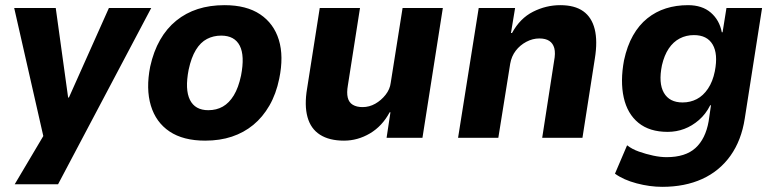

<svg xmlns="http://www.w3.org/2000/svg" viewBox="-20 -534 3003 744"><path d="M37 180 158 -24V38L35 -503H196L244 -156H247L402 -503H566L205 180Z M775 11Q690 11 637 -24.5Q584 -60 564.5 -125Q545 -190 562 -276Q575 -335 600.5 -379.5Q626 -424 663 -454Q700 -484 746.5 -499Q793 -514 850 -514Q935 -514 988 -478.5Q1041 -443 1060.5 -379.5Q1080 -316 1062 -229Q1050 -170 1024 -125Q998 -80 961.5 -50Q925 -20 878.5 -4.5Q832 11 775 11ZM787 -107Q819 -107 843.5 -121Q868 -135 886 -164.5Q904 -194 914 -241Q929 -318 909 -357Q889 -396 837 -396Q807 -396 782 -383Q757 -370 739 -340.5Q721 -311 711 -264Q696 -187 716 -147Q736 -107 787 -107Z M1313 11Q1256 11 1220 -12Q1184 -35 1171.5 -80.5Q1159 -126 1170 -191L1219 -503H1375L1328 -203Q1323 -175 1327.5 -156Q1332 -137 1347 -128Q1362 -119 1385 -119Q1411 -119 1434 -132Q1457 -145 1474 -166.5Q1491 -188 1494 -213L1540 -503H1696L1617 0H1478L1493 -99H1490Q1461 -45 1413.5 -17Q1366 11 1313 11Z M1755 0 1835 -503H1976L1960 -406H1964Q1995 -463 2045.5 -488.5Q2096 -514 2151 -514Q2207 -514 2240 -490.5Q2273 -467 2284.5 -421Q2296 -375 2285 -307L2237 0H2081L2127 -297Q2133 -328 2128 -347Q2123 -366 2108.5 -375.5Q2094 -385 2070 -385Q2044 -385 2019.5 -372Q1995 -359 1978.5 -337.5Q1962 -316 1957 -287L1911 0Z M2546 190Q2498 190 2447 176.5Q2396 163 2363 139L2410 29Q2429 44 2456 53.5Q2483 63 2511 69Q2539 75 2563 75Q2636 75 2675 39.5Q2714 4 2726 -64L2735 -126H2732Q2715 -92 2688.5 -69Q2662 -46 2631.5 -34.5Q2601 -23 2567 -23Q2497 -23 2454 -58Q2411 -93 2397 -156Q2383 -219 2398 -300Q2410 -356 2433 -396.5Q2456 -437 2488.5 -463Q2521 -489 2560.5 -501.5Q2600 -514 2646 -514Q2701 -514 2734.5 -485Q2768 -456 2777 -409H2780L2795 -503H2933L2866 -75Q2853 10 2810.5 69.5Q2768 129 2701 159.5Q2634 190 2546 190ZM2625 -137Q2655 -137 2680 -150Q2705 -163 2723.5 -190.5Q2742 -218 2750 -258Q2763 -325 2741.5 -361.5Q2720 -398 2669 -398Q2639 -398 2614 -385Q2589 -372 2571.5 -346Q2554 -320 2545 -281Q2531 -212 2552.5 -174.5Q2574 -137 2625 -137Z"/></svg>

Font: Nunito Sans 7pt SemiCondensed ExtraBold
Style: Italic
Weight: 800
Width: 4
Italic angle: -9°
Designer: Vernon Adams
Foundry: Vernon Adams
Version: Version 3.101;gftools[0.9.27]